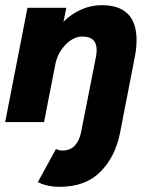

<svg xmlns="http://www.w3.org/2000/svg" viewBox="-26 -471 617 741"><path d="M80 -441H230L219 -387Q249 -417 287 -434Q325 -451 367 -451Q501 -451 501 -316Q501 -284 494 -250L437 43Q419 134 361.5 192Q304 250 204 250Q157 250 120 232L190 104Q201 110 215 110Q246 110 263.5 90Q281 70 287 39L344 -250Q347 -265 347 -278Q347 -330 292 -330Q257 -330 226 -297.5Q195 -265 187 -220L144 0H-6Z"/></svg>

Font: Teachers
Style: Bold Italic
Weight: 700
Designer: Alfredo Marco Pradil & Chank Diesel
Version: Version 0.009